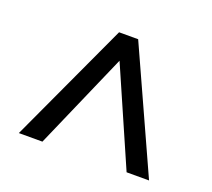

<svg xmlns="http://www.w3.org/2000/svg" viewBox="-83 -818 710 643"><g transform="rotate(20 272.0 -496.0)"><path d="M40 -280H124L274 -623L424 -280H504L308 -712H240Z"/></g></svg>

Font: Ronzino
Style: Regular
Weight: 400
Designer: Nunzio Mazzaferro
Foundry: Collletttivo
Version: Version 1.000;Glyphs 3.3 (3337)